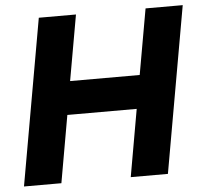

<svg xmlns="http://www.w3.org/2000/svg" viewBox="-51 -755 852 808"><g transform="rotate(-5 375.0 -351.0)"><path d="M18 0H176L226 -284H519L469 0H626L750 -702H593L544 -425H250L299 -702H142Z"/></g></svg>

Font: Geom Bold
Style: Bold Italic
Weight: 700
Italic angle: -10°
Version: Version 1.102